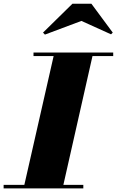

<svg xmlns="http://www.w3.org/2000/svg" viewBox="-65 -1040 645 1060"><path d="M65 0 235.5 -750H450L280.5 0ZM-45 0V-19.5H395V0ZM120 -730.5V-750H560V-730.5ZM183 -849 172.5 -860 335 -1019.5H439.5L557.5 -860L548 -850.5L384.5 -924.5Z"/></svg>

Font: Bodoni Moda Black
Style: Italic
Weight: 900
Italic angle: -13°
Version: Version 2.005